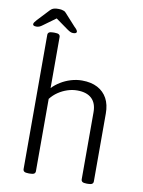

<svg xmlns="http://www.w3.org/2000/svg" viewBox="-95 -945 756 1012"><g transform="rotate(10 282.5 -438.5)"><path d="M129 2Q113 2 106.5 -2.5Q100 -7 100 -16V-734Q100 -743 106.5 -747.5Q113 -752 129 -752H137Q153 -752 159.5 -747.5Q166 -743 166 -734V-461Q184 -480 209 -495.5Q234 -511 263.5 -520Q293 -529 323 -529Q372 -529 406 -511Q440 -493 458 -460Q476 -427 476 -379V-16Q476 -7 469.5 -2.5Q463 2 447 2H440Q424 2 417.5 -2.5Q411 -7 411 -16V-375Q411 -423 384.5 -448Q358 -473 307 -473Q281 -473 255 -464.5Q229 -456 206 -440.5Q183 -425 166 -403V-16Q166 -7 159.5 -2.5Q153 2 137 2ZM36 -767Q26 -767 21.5 -769.5Q17 -772 17 -777Q17 -782 21 -787.5Q25 -793 32 -801L91 -864Q97 -870 102.5 -873Q108 -876 115.5 -877.5Q123 -879 134 -879Q145 -879 152.5 -877.5Q160 -876 165.5 -873.5Q171 -871 176 -865L235 -800Q243 -793 247 -787Q251 -781 251 -777Q251 -772 246 -769.5Q241 -767 232 -767Q225 -767 218 -770Q211 -773 201 -780L134 -828L68 -780Q59 -773 51.5 -770Q44 -767 36 -767Z"/></g></svg>

Font: Asap Light
Style: Regular
Weight: 300
Designer: Pablo Cosgaya
Foundry: Omnibus-Type
Version: Version 3.001